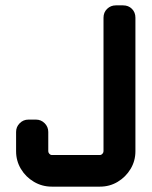

<svg xmlns="http://www.w3.org/2000/svg" viewBox="-20 -696 566 716"><path d="M485 -132Q485 -96 467 -66Q449 -36 419 -18Q389 0 353 0H173Q137 0 106.5 -18Q76 -36 58 -66Q40 -96 40 -132V-204Q40 -223 53.5 -236.5Q67 -250 86 -250H114Q133 -250 146.5 -236.5Q160 -223 160 -204V-132Q160 -127 164 -122.5Q168 -118 173 -118H353Q358 -118 362 -122.5Q366 -127 366 -132V-630Q366 -650 379.5 -663Q393 -676 412 -676H439Q459 -676 472 -663Q485 -650 485 -630Z"/></svg>

Font: Monomaniac One
Style: Regular
Weight: 400
Version: Version 1.000; ttfautohint (v1.8.3)